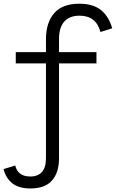

<svg xmlns="http://www.w3.org/2000/svg" viewBox="-80 -820 640 1059"><path d="M245.5 -604V-532.5H452V-470.5H245.5V53.5Q245.5 131.5 207 175.5Q168.5 219.5 87.5 219.5Q25.5 219.5 -10.8 192Q-47 164.5 -60.5 112.5L4 93Q18.5 153.5 87 153.5Q129.5 153.5 151.5 128.2Q173.5 103 173.5 53.5V-470.5H7V-532.5H173.5V-604Q173.5 -695.5 219 -747.5Q264.5 -799.5 358 -799.5Q433 -799.5 476.5 -764.8Q520 -730 539 -664L474 -643.5Q450.5 -733.5 359 -733.5Q304 -733.5 274.8 -701.2Q245.5 -669 245.5 -604Z"/></svg>

Font: Hepta Slab
Style: Regular
Weight: 400
Designer: Michael LaGattuta
Foundry: Michael LaGattuta
Version: Version 1.100